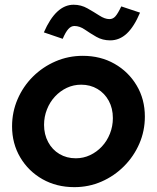

<svg xmlns="http://www.w3.org/2000/svg" viewBox="-20 -761 647 791"><path d="M286.3 10Q212.9 10 155 -22.8Q97.1 -55.6 63.4 -112.6Q29.7 -169.6 29.7 -240.4Q29.7 -299.6 52.5 -352.4Q75.3 -405.2 115.6 -445.3Q156 -485.4 208.8 -508.2Q261.6 -531 320.9 -531Q394.3 -531 451.8 -498.2Q509.3 -465.5 543 -408.9Q576.8 -352.4 576.8 -280.6Q576.8 -221.5 554 -169Q531.2 -116.5 490.8 -76.1Q450.5 -35.7 398 -12.8Q345.6 10 286.3 10ZM292.2 -108.9Q323.6 -108.9 351.1 -121.9Q378.6 -134.8 399.8 -157.5Q421.1 -180.3 433 -210.6Q445 -240.9 445 -274.4Q445 -314.7 428.1 -345.7Q411.3 -376.7 381.7 -394.4Q352 -412.1 314.4 -412.1Q282.9 -412.1 255.4 -399.2Q227.9 -386.2 206.7 -363.5Q185.4 -340.7 173.5 -310.4Q161.5 -280.2 161.5 -246.6Q161.5 -207.2 178.4 -175.7Q195.2 -144.2 224.8 -126.6Q254.5 -108.9 292.2 -108.9ZM238.3 -601.1 160.7 -627.6Q210.3 -741.5 283.2 -741.5Q314 -741.5 340.2 -726.6Q366.3 -711.8 389.2 -697.1Q412 -682.3 430.6 -682.3Q445.2 -682.3 455.2 -693.5Q465.3 -704.6 479.7 -734.6L556.9 -708.9Q532.6 -651.2 502.5 -622.9Q472.3 -594.7 433.9 -594.7Q402.3 -594.7 376.7 -609.4Q351.2 -624.1 329.7 -639Q308.2 -653.9 286.5 -653.9Q272.9 -653.9 261.6 -641.5Q250.3 -629.1 238.3 -601.1Z"/></svg>

Font: Red Hat Display
Style: Italic
Weight: 300
Italic angle: -12°
Designer: Pentagram, MCKL
Foundry: Pentagram, MCKL
Version: Version 1.023